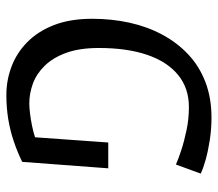

<svg xmlns="http://www.w3.org/2000/svg" viewBox="-60 -604 676 595"><g transform="rotate(90 277.5 -306.0)"><path d="M274.1 11.8Q228.5 11.8 186.4 -4Q144.2 -19.7 110.6 -52.5Q76.9 -85.4 57.3 -135.5Q37.7 -185.7 37.7 -254.3Q37.7 -315.1 49.9 -370.3Q62.2 -425.5 87 -471.6Q111.7 -517.7 148.3 -552Q184.8 -586.3 233.9 -605.1Q283 -623.9 343.9 -623.9Q378.9 -623.9 412.6 -618.8Q446.3 -613.6 473.9 -606Q501.4 -598.4 517.5 -590.5L489.3 -513.7Q472.5 -521.2 444.8 -530.3Q417 -539.4 382.6 -546.6Q348.3 -553.9 311.3 -553.9Q252.5 -553.9 211.5 -520.2Q170.5 -486.5 149.3 -424.2Q128.2 -361.9 128.2 -275Q128.2 -215 143.3 -173.5Q158.5 -132.1 183.5 -106.8Q208.4 -81.5 238.7 -70.4Q269 -59.3 300.2 -59.3Q312.5 -59.3 330.9 -61.5Q349.2 -63.7 369.4 -67.8Q389.6 -71.9 404.9 -77.1L421.1 -304H501.1L481.1 -37.3Q451.2 -22.6 417.8 -11.3Q384.4 0.1 348.4 6Q312.5 11.8 274.1 11.8Z"/></g></svg>

Font: Ancizar Sans Thin
Style: Italic
Weight: 100
Italic angle: -4°
Designer: Cesar Puertas, Viviana Monsalve, Julian Moncada, Julian Prieto, Jose Castro, Mariel Hernandez, Felipe Aragon, Sara Alarc
Version: Version 8.100